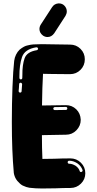

<svg xmlns="http://www.w3.org/2000/svg" viewBox="-20 -1098 565 1119"><path d="M224.8 0.5Q186.6 0.5 154 -3.5Q152.5 -4 150.5 -4Q135.1 -5.9 111.9 -16.8Q97.5 -24.3 80.9 -43.8Q64.4 -63.4 59.9 -92.6L60.4 -91.1Q49 -216.8 49 -388.1Q49 -493.1 52.7 -590.3Q56.4 -687.6 62.9 -746V-744.1Q64.9 -761.9 73.3 -779.2Q81.7 -796.5 94.1 -808.4Q121.3 -830.2 140.1 -833.2Q158.9 -838.1 174.3 -839.1Q189.6 -840.1 206.4 -840.1Q214.4 -840.6 224.3 -840.6Q252.5 -840.6 286.6 -839.6Q330.2 -838.1 387.1 -838.1H388.1Q424.3 -838.1 449.3 -813.1Q474.3 -788.1 474.3 -752.5Q474.3 -716.3 449.3 -691.1Q424.3 -665.8 388.1 -665.8H387.1Q324.3 -665.8 282.2 -666.8Q253 -667.8 230.7 -667.8Q226.2 -593.1 224.8 -483.2L364.4 -485.1Q399.5 -485.1 424.3 -461.1Q449 -437.1 450.5 -400.5V-399.5Q450.5 -364.4 425.2 -338.6Q400 -312.9 364.4 -312.9L224.3 -310.4Q224.3 -234.2 227.2 -171.8Q256.4 -171.8 296 -172.8Q341.6 -174.8 389.6 -174.8H390.6Q426.2 -174.8 451.7 -149.5Q477.2 -124.3 477.2 -88.1Q477.2 -53 451.7 -27.7Q426.2 -2.5 390.6 -2.5H389.6Q348 -2.5 304 -0.5Q261.9 0.5 224.8 0.5ZM101 -635.1Q105 -635.1 107.4 -637.6Q109.9 -640.1 109.9 -643.6Q110.4 -652.5 110.4 -660.4Q109.9 -719.8 123.3 -757.9Q136.6 -796 194.1 -805.4Q197.5 -805.9 199.8 -808.7Q202 -811.4 202 -814.9Q201 -818.3 198.8 -820.3Q196.5 -822.3 193.1 -822.3H191.1Q124.3 -811.4 108.4 -765.6Q92.6 -719.8 93.1 -652.5Q93.1 -648 93.1 -644.1Q93.1 -640.6 95.3 -638.1Q97.5 -635.6 101 -635.1ZM98 -558.4Q101 -558.4 103.5 -560.6Q105.9 -562.9 105.9 -566.3L108.9 -607.4Q108.9 -610.4 106.2 -613.1Q103.5 -615.8 100.5 -615.8H99.5Q96.5 -615.8 94.1 -613.6Q91.6 -611.4 91.6 -607.4Q90.6 -593.1 90.1 -583.2Q89.6 -575.7 88.6 -567.8Q88.6 -563.4 91.1 -560.9Q93.6 -558.4 97 -558.4ZM299.5 -456.4 364.4 -457.4Q367.8 -457.4 370 -459.9Q372.3 -462.4 372.3 -465.3V-466.3Q372.3 -469.8 370 -472.3Q367.8 -474.8 364.9 -474.8L299.5 -473.8Q296 -473.8 293.3 -471.3Q290.6 -468.8 290.6 -464.9Q290.6 -461.4 293.3 -458.9Q296 -456.4 299.5 -456.4ZM452.5 -95 455 -96Q457.4 -96.5 459.4 -98.8Q461.4 -101 461.4 -104V-106.4Q452.5 -131.2 430.2 -146.5Q406.4 -161.4 383.2 -161.4Q379.2 -161.4 376.7 -158.7Q374.3 -155.9 374.3 -152.5Q375.2 -143.6 383.7 -143.6H385.1Q401 -143.6 420.8 -131.7Q438.6 -119.3 444.1 -102Q444.6 -99 447.3 -97Q450 -95 452.5 -95ZM256.9 -882.2Q243.6 -882.2 231.2 -890.1Q209.9 -905.9 209.9 -928.7Q209.9 -942.6 217.8 -955L283.7 -1056.4Q296.5 -1076.2 320.8 -1078.2H322.8Q343.6 -1078.2 356.4 -1063.9Q369.3 -1049.5 369.3 -1031.7Q369.3 -1018.8 361.9 -1005.9L296 -904Q280.2 -882.2 256.9 -882.2Z"/></svg>

Font: AKL FREE 002
Style: Regular
Weight: 400
Designer: AKL
Foundry: AKL
Version: Version 1.00;August 17, 2024;FontCreator 13.0.0.2675 64-bit